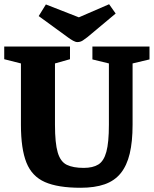

<svg xmlns="http://www.w3.org/2000/svg" viewBox="-29 -868 727 908"><path d="M352 20Q245 20 183.5 -7Q122 -34 96 -99Q70 -164 70 -278V-568L-9 -588V-648H302V-588L231 -568V-278Q231 -191 244 -147Q257 -103 287 -88.5Q317 -74 367 -74Q410 -74 436 -90Q462 -106 474 -150Q486 -194 486 -278V-568L408 -587V-648H678V-587L598 -568V-278Q598 -198 584.5 -141.5Q571 -85 542 -49Q513 -13 466 3.5Q419 20 352 20ZM337 -669Q328 -669 316.5 -675.5Q305 -682 294 -690L154 -792L188 -847L344 -786L487 -848L518 -804L384 -692Q374 -684 362.5 -676.5Q351 -669 337 -669Z"/></svg>

Font: Faustina Light ExtraBold
Style: Regular
Weight: 800
Version: Version 1.200